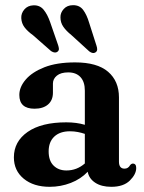

<svg xmlns="http://www.w3.org/2000/svg" viewBox="-20 -709 556 740"><path d="M33.5 -102.5Q33.5 -163.5 86.5 -200.5Q139.5 -237.5 235.5 -237.5Q275 -237.5 307 -228V-359.5Q307 -393.5 290.2 -411.8Q273.5 -430 243 -430Q214.5 -430 199.2 -417.5Q184 -405 184 -387V-351.5Q184 -322.5 165 -306.2Q146 -290 113 -290Q54.5 -290 54.5 -343Q54.5 -373.5 79 -402.2Q103.5 -431 151.2 -449.8Q199 -468.5 269.5 -468.5Q354.5 -468.5 396.5 -432.5Q438.5 -396.5 438.5 -333.5V-86Q438.5 -59 460 -59Q474 -59 481.5 -72.5Q486.5 -78.5 492 -78.5Q505 -78.5 505 -61.5Q505 -37.5 480.5 -13.2Q456 11 409 11Q371 11 347 -4.8Q323 -20.5 318 -47Q291.5 -19 252.8 -4Q214 11 171.5 11Q109.5 11 71.5 -20.2Q33.5 -51.5 33.5 -102.5ZM167.5 -125.5Q167.5 -89.5 186.5 -70.8Q205.5 -52 236 -52Q276 -52 307 -79V-193Q294 -197.5 279.8 -200.2Q265.5 -203 249.5 -203Q211 -203 189.2 -182.5Q167.5 -162 167.5 -125.5ZM323.5 -621.5 352 -532.5Q354.5 -525 354.5 -518.8Q354.5 -512.5 349.5 -508Q338.5 -500 324 -511L255 -574Q235 -590 224 -606Q213 -622 213 -642Q212.5 -660 225.8 -674.5Q239 -689 261 -689Q286.5 -689.5 300.5 -670.8Q314.5 -652 323.5 -621.5ZM173.5 -623 204 -535Q206.5 -527.5 207 -521.2Q207.5 -515 202.5 -510.5Q192.5 -502 177 -512L107.5 -573Q86 -588.5 74.5 -603.8Q63 -619 62 -639Q61 -657.5 73.8 -672.5Q86.5 -687.5 108.5 -688.5Q133.5 -689.5 148.2 -671.5Q163 -653.5 173.5 -623Z"/></svg>

Font: Fraunces 72pt S050 SemiBold
Style: Regular
Weight: 600
Version: Version 1.000; ttfautohint (v1.8.3)